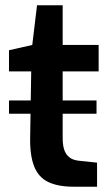

<svg xmlns="http://www.w3.org/2000/svg" viewBox="-20 -706 421 726"><path d="M14 -276V-326H345V-276ZM258 0Q200 0 163 -17.5Q126 -35 109.5 -76Q93 -117 94 -184L98 -436H14V-516L102 -536L120 -686H217V-536H353V-436H217V-185Q217 -159 222 -142.5Q227 -126 236.5 -116.5Q246 -107 257 -103Q268 -99 280 -98L347 -91V0Z"/></svg>

Font: Exo Thin SemiBold
Style: Regular
Weight: 600
Version: Version 2.000